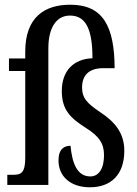

<svg xmlns="http://www.w3.org/2000/svg" viewBox="-20 -784 581 814"><path d="M361 10C452 10 507 -45 507 -145C507 -217 470 -266 404 -309C346 -348 328 -370 328 -413C328 -463 355 -495 418 -495H466C465 -668 420 -764 278 -764C171 -764 87 -713 87 -565V-536H18V-483H87V-114C87 -52 69 -43 38 -43H11V0H185V-579C185 -664 217 -718 277 -718C345 -718 372 -658 372 -537C292 -534 242 -484 242 -398C242 -319 278 -284 342 -243C402 -206 421 -174 421 -126C421 -68 398 -36 363 -36C308 -36 286 -90 279 -166C253 -166 228 -153 228 -104C228 -36 279 10 361 10Z"/></svg>

Font: Noto Serif Devanagari ExtraCondensed Medium
Style: Regular
Weight: 500
Width: 2
Designer: Universal Thirst, Indian Type Foundry and the Monotype Design Team
Foundry: Monotype Imaging Inc.
Version: Version 2.004